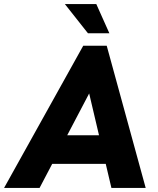

<svg xmlns="http://www.w3.org/2000/svg" viewBox="-54 -921 772 941"><path d="M-34 0 354 -697H469L660 0H492L383 -463L140 0ZM191 -118 259 -258H440L472 -118ZM377 -758 264 -901H418L482 -758Z"/></svg>

Font: Hanken Grotesk Black
Style: Italic
Weight: 900
Italic angle: -8°
Designer: Alfredo Marco Pradil
Foundry: Hanken Design Co.
Version: Version 3.013